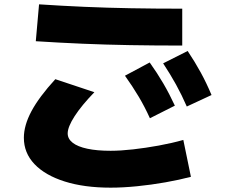

<svg xmlns="http://www.w3.org/2000/svg" viewBox="-20 -790 1040 885"><path d="M490 75Q368 75 278 46.5Q188 18 139 -33.5Q90 -85 90 -155Q90 -212 125 -277.5Q160 -343 235 -425L415 -365Q356 -304 324 -254.5Q292 -205 292 -175Q292 -150 315 -132Q338 -114 382.5 -104.5Q427 -95 490 -95Q536 -95 593.5 -101.5Q651 -108 711.5 -119Q772 -130 825 -145L860 25Q807 39 742 50.5Q677 62 611.5 68.5Q546 75 490 75ZM820 -580Q692 -580 579 -582Q466 -584 360 -588.5Q254 -593 145 -600L160 -770Q266 -763 369.5 -758.5Q473 -754 584 -752Q695 -750 820 -750ZM671 -245Q647 -298 619 -345Q591 -392 556 -441L670 -502Q705 -453 733 -405Q761 -357 786 -303ZM841 -299Q818 -352 791.5 -400Q765 -448 732 -498L845 -555Q879 -504 905.5 -455.5Q932 -407 955 -352Z"/></svg>

Font: M PLUS 2 Black
Style: Regular
Weight: 900
Designer: Coji Morishita
Foundry: UNDERFOREST DESIGN
Version: Version 1.001